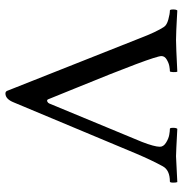

<svg xmlns="http://www.w3.org/2000/svg" viewBox="-2 -684 695 732"><g transform="rotate(90 346.0 -318.5)"><path d="M132.8 -641.6Q156.2 -641.6 253.9 -646.5Q255.9 -642.6 255.4 -630.4Q254.9 -618.2 252 -618.2Q245.1 -618.2 233.4 -616.2Q221.7 -614.3 208 -606.4Q194.3 -598.6 194.3 -585.9Q194.3 -557.6 317.4 -256.8Q343.8 -190.4 359.4 -153.3Q362.3 -148.4 367.7 -150.9Q373 -153.3 375 -158.2L521.5 -511.7Q540 -559.6 540 -580.1Q540 -593.8 524.4 -603.5Q508.8 -613.3 494.6 -615.7Q480.5 -618.2 471.7 -618.2Q467.8 -618.2 467.8 -630.4Q467.8 -642.6 471.7 -646.5Q562.5 -641.6 576.2 -641.6Q577.1 -641.6 674.8 -646.5Q676.8 -640.6 676.8 -631.8Q676.8 -618.2 672.9 -618.2Q628.9 -618.2 614.3 -590.8Q591.8 -549.8 566.4 -490.2L371.1 -23.4Q358.4 8.8 336.9 8.8Q330.1 8.8 327.1 2.9L127 -502Q102.5 -566.4 83 -595.7Q76.2 -606.4 54.7 -612.3Q33.2 -618.2 20.5 -618.2Q16.6 -618.2 16.6 -630.9Q16.6 -642.6 20.5 -646.5Q36.1 -645.5 57.6 -644.5Q79.1 -643.6 96.2 -642.6Q113.3 -641.6 132.8 -641.6Z"/></g></svg>

Font: Crimson Text
Style: Regular
Weight: 400
Version: Version 0.13